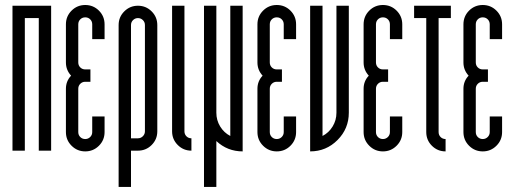

<svg xmlns="http://www.w3.org/2000/svg" viewBox="-20 -594 2026 757"><path d="M77.9 -522.7V0H29.2V-571.4H181.6V0H132.9V-522.7Z M288.6 -73.3Q288.6 -61.6 296.5 -53.7Q304.5 -45.8 316.1 -45.8Q327.4 -45.8 335.5 -53.7Q343.6 -61.6 343.6 -73.3V-134.9H392.3V-73.3Q392.3 -41.6 370.1 -19.4Q347.8 2.9 316.1 2.9Q284.5 2.9 262.2 -19.4Q239.9 -41.6 239.9 -73.3V-244.1Q239.9 -274.1 260.3 -295.7Q239.9 -317.8 239.9 -347.8V-498.1Q239.9 -529.8 262.2 -552.1Q284.5 -574.3 316.1 -574.3Q347.8 -574.3 370.1 -552.1Q392.3 -529.8 392.3 -498.1V-439.8H343.6V-498.1Q343.6 -509.8 335.7 -517.7Q327.8 -525.6 316.1 -525.6Q304.5 -525.6 296.5 -517.7Q288.6 -509.8 288.6 -498.1V-347.8Q288.6 -336.1 296.5 -328.2Q304.5 -320.3 316.1 -320.3H336.5V-271.6H316.1Q304.5 -271.6 296.5 -263.6Q288.6 -255.7 288.6 -244.1Z M496.5 -48.7H523.9Q535.2 -48.7 543.3 -56.9Q551.4 -65 551.4 -76.2V-495.2Q551.4 -506.9 543.3 -514.8Q535.2 -522.7 523.9 -522.7Q512.7 -522.7 504.6 -514.8Q496.5 -506.9 496.5 -495.2ZM447.7 -495.2Q447.7 -526.9 470 -549.1Q492.3 -571.4 523.9 -571.4Q555.6 -571.4 577.9 -549.1Q600.2 -526.9 600.2 -495.2V-76.2Q600.2 -44.6 577.9 -22.3Q555.6 0 523.9 0H496.5V142.9H447.7Z M734.7 0Q703 0 680.8 -22.3Q658.5 -44.6 658.5 -76.2V-571.4H707.2V-76.2Q707.2 -64.6 715.1 -56.6Q723 -48.7 734.7 -48.7Z M833 142.9H784.3Q784.3 142.9 784.3 -571.4H833V-149.5Q833 -120 848 -95.4Q863 -70.8 888 -57.9V-571.4H936.7V2.9Q876.7 2.9 833 -37.9Z M1043.7 -73.3Q1043.7 -61.6 1051.6 -53.7Q1059.6 -45.8 1071.2 -45.8Q1082.5 -45.8 1090.6 -53.7Q1098.7 -61.6 1098.7 -73.3V-134.9H1147.4V-73.3Q1147.4 -41.6 1125.2 -19.4Q1102.9 2.9 1071.2 2.9Q1039.6 2.9 1017.3 -19.4Q995 -41.6 995 -73.3V-244.1Q995 -274.1 1015.4 -295.7Q995 -317.8 995 -347.8V-498.1Q995 -529.8 1017.3 -552.1Q1039.6 -574.3 1071.2 -574.3Q1102.9 -574.3 1125.2 -552.1Q1147.4 -529.8 1147.4 -498.1V-439.8H1098.7V-498.1Q1098.7 -509.8 1090.8 -517.7Q1082.9 -525.6 1071.2 -525.6Q1059.6 -525.6 1051.6 -517.7Q1043.7 -509.8 1043.7 -498.1V-347.8Q1043.7 -336.1 1051.6 -328.2Q1059.6 -320.3 1071.2 -320.3H1091.6V-271.6H1071.2Q1059.6 -271.6 1051.6 -263.6Q1043.7 -255.7 1043.7 -244.1Z M1251.6 -571.4V-57.9Q1276.6 -70.8 1291.5 -95.4Q1306.5 -120 1306.5 -149.5V-571.4H1355.3V-149.5Q1355.3 -86.6 1310.7 -41.9Q1266.1 2.9 1202.8 2.9V-571.4Z M1462.3 -73.3Q1462.3 -61.6 1470.2 -53.7Q1478.1 -45.8 1489.8 -45.8Q1501 -45.8 1509.2 -53.7Q1517.3 -61.6 1517.3 -73.3V-134.9H1566V-73.3Q1566 -41.6 1543.7 -19.4Q1521.4 2.9 1489.8 2.9Q1458.1 2.9 1435.9 -19.4Q1413.6 -41.6 1413.6 -73.3V-244.1Q1413.6 -274.1 1434 -295.7Q1413.6 -317.8 1413.6 -347.8V-498.1Q1413.6 -529.8 1435.9 -552.1Q1458.1 -574.3 1489.8 -574.3Q1521.4 -574.3 1543.7 -552.1Q1566 -529.8 1566 -498.1V-439.8H1517.3V-498.1Q1517.3 -509.8 1509.4 -517.7Q1501.5 -525.6 1489.8 -525.6Q1478.1 -525.6 1470.2 -517.7Q1462.3 -509.8 1462.3 -498.1V-347.8Q1462.3 -336.1 1470.2 -328.2Q1478.1 -320.3 1489.8 -320.3H1510.2V-271.6H1489.8Q1478.1 -271.6 1470.2 -263.6Q1462.3 -255.7 1462.3 -244.1Z M1660.6 -522.7H1612.7V-571.4H1757.6V-522.7H1709.3V-73.3Q1709.3 -61.6 1717.2 -53.7Q1725.1 -45.8 1736.8 -45.8V2.9Q1705.1 2.9 1682.8 -19.4Q1660.6 -41.6 1660.6 -73.3Z M1855.9 -73.3Q1855.9 -61.6 1863.8 -53.7Q1871.7 -45.8 1883.4 -45.8Q1894.6 -45.8 1902.7 -53.7Q1910.9 -61.6 1910.9 -73.3V-134.9H1959.6V-73.3Q1959.6 -41.6 1937.3 -19.4Q1915 2.9 1883.4 2.9Q1851.7 2.9 1829.4 -19.4Q1807.2 -41.6 1807.2 -73.3V-244.1Q1807.2 -274.1 1827.6 -295.7Q1807.2 -317.8 1807.2 -347.8V-498.1Q1807.2 -529.8 1829.4 -552.1Q1851.7 -574.3 1883.4 -574.3Q1915 -574.3 1937.3 -552.1Q1959.6 -529.8 1959.6 -498.1V-439.8H1910.9V-498.1Q1910.9 -509.8 1903 -517.7Q1895 -525.6 1883.4 -525.6Q1871.7 -525.6 1863.8 -517.7Q1855.9 -509.8 1855.9 -498.1V-347.8Q1855.9 -336.1 1863.8 -328.2Q1871.7 -320.3 1883.4 -320.3H1903.8V-271.6H1883.4Q1871.7 -271.6 1863.8 -263.6Q1855.9 -255.7 1855.9 -244.1Z"/></svg>

Font: Marapfhont
Style: Book
Weight: 400
Version: Version 0.15